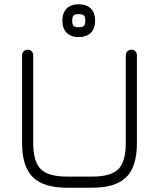

<svg xmlns="http://www.w3.org/2000/svg" viewBox="-20 -876 742 896"><path d="M347 -703Q311 -703 291 -723Q271 -743 271 -779Q271 -816 291 -836Q311 -856 347 -856Q384 -856 404 -836Q424 -816 424 -779Q424 -743 404 -723Q384 -703 347 -703ZM347 -749Q366 -749 372 -755.5Q378 -762 378 -779Q378 -798 371.5 -804Q365 -810 347 -810Q329 -810 323 -803.5Q317 -797 317 -779Q317 -761 323.5 -755Q330 -749 347 -749ZM291 0Q183 0 133 -49.5Q83 -99 83 -208V-618Q83 -629 90.5 -636.5Q98 -644 109 -644Q121 -644 128 -636.5Q135 -629 135 -618V-208Q135 -122 170 -87Q205 -52 291 -52H411Q498 -52 532.5 -87Q567 -122 567 -208V-618Q567 -629 574.5 -636.5Q582 -644 593 -644Q605 -644 612 -636.5Q619 -629 619 -618V-208Q619 -99 569.5 -49.5Q520 0 411 0Z"/></svg>

Font: Jura
Style: Regular
Weight: 400
Designer: Daniel Johnson, Alexei Vanyashin
Foundry: Daniel Johnson
Version: Version 5.103